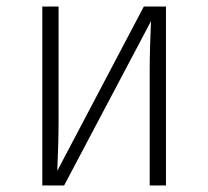

<svg xmlns="http://www.w3.org/2000/svg" viewBox="-20 -570 640 590"><path d="M110 0V-550H160V-200Q160 -134 156 -45L422 -550H490V0H440V-350Q440 -417 444 -505L177 0Z"/></svg>

Font: JetBrains Mono Extra Light
Style: Regular
Weight: 200
Monospace: yes
Designer: Philipp Nurullin, Konstantin Bulenkov
Foundry: JetBrains
Version: 2.002